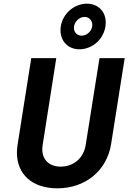

<svg xmlns="http://www.w3.org/2000/svg" viewBox="-20 -1016 698 1044"><path d="M412 -748C488 -748 555 -813 555 -894C555 -953 514 -996 452 -996C376 -996 309 -930 309 -852C309 -791 351 -748 412 -748ZM424 -822C400 -822 382 -840 382 -864C382 -896 410 -924 440 -924C464 -924 482 -905 482 -880C482 -848 452 -822 424 -822ZM292 8C444 8 561 -88 584 -232L658 -700H521L446 -228C435 -157 381 -110 310 -110C248 -110 210 -147 210 -204C210 -212 211 -220 212 -228L286 -700H150L76 -232C74 -216 72 -202 72 -187C72 -68 155 8 292 8Z"/></svg>

Font: Arthouse Owned
Style: Bold Italic
Weight: 700
Italic angle: -10°
Designer: Jeremy Tribby
Foundry: Tribby Type
Version: Version 1.000;PS 001.000;hotconv 1.0.88;makeotf.lib2.5.64775